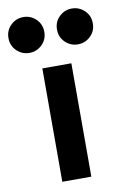

<svg xmlns="http://www.w3.org/2000/svg" viewBox="-146 -784 540 834"><g transform="rotate(-10 124.0 -367.0)"><path d="M60 -500H188V0H60ZM17 -576Q-15 -576 -38.5 -598.5Q-62 -621 -62 -655Q-62 -689 -38.5 -711.5Q-15 -734 17 -734Q49 -734 72.5 -711.5Q96 -689 96 -655Q96 -621 72.5 -598.5Q49 -576 17 -576ZM231 -576Q199 -576 175.5 -598.5Q152 -621 152 -655Q152 -689 175.5 -711.5Q199 -734 231 -734Q263 -734 286.5 -711.5Q310 -689 310 -655Q310 -621 286.5 -598.5Q263 -576 231 -576Z"/></g></svg>

Font: NT Somic Bold
Style: Regular
Weight: 700
Designer: Ravid Balaliev — lead type designer, mastering
Michael Voronin — secret advisor, marketing
Ivan Kovalenko — best boy
Foundry: NT Type
Version: Version 0.7